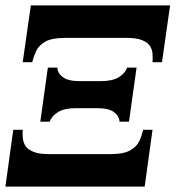

<svg xmlns="http://www.w3.org/2000/svg" viewBox="-29 -690 649 710"><path d="M600 -670 570 -460H535Q536 -475 535 -491Q534 -507 525.5 -520Q517 -533 496.5 -541.5Q476 -550 438 -550H213Q163 -550 138.5 -536Q114 -522 104.5 -501Q95 -480 90 -460H55L85 -670ZM506 0H-9L20 -210H55Q54 -195 55.5 -179Q57 -163 65.5 -150Q74 -137 95 -128.5Q116 -120 153 -120H378Q428 -120 452.5 -134Q477 -148 486.5 -169Q496 -190 500 -210H535ZM441 -440H476L448 -240H413Q412 -261 392.5 -275.5Q373 -290 330 -290H252Q209 -290 185.5 -275.5Q162 -261 155 -240H120L148 -440H183Q184 -419 203.5 -404.5Q223 -390 266 -390H344Q387 -390 410.5 -404.5Q434 -419 441 -440Z"/></svg>

Font: Brygada 1918
Style: Bold Italic
Weight: 700
Italic angle: -8°
Designer: Mateusz Machalski | Borys Kosmynka | Przemek Hoffer
Foundry: NIEPODLEGLA 2018
Version: Version 3.006